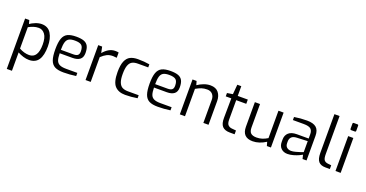

<svg xmlns="http://www.w3.org/2000/svg" viewBox="-41 -1643 5256 2761"><g transform="rotate(20 2587.5 -263.0)"><path d="M76 -534H140L155 -479Q187 -502 236 -521.5Q285 -541 330 -541Q428 -541 474.5 -464Q521 -387 521 -268Q521 -131 474.5 -62Q428 7 330 7Q287 7 241.5 -7Q196 -21 155 -44V237H76ZM442 -268Q442 -373 404 -424Q366 -475 308 -475Q266 -475 229 -462.5Q192 -450 155 -430V-103Q231 -60 308 -60Q442 -60 442 -268Z M635 -268Q635 -375 656.5 -434Q678 -493 726 -517Q774 -541 859 -541Q932 -541 976 -525Q1020 -509 1041 -470.5Q1062 -432 1062 -364Q1062 -296 1022.5 -265.5Q983 -235 910 -235H714Q715 -166 728 -128.5Q741 -91 776 -73.5Q811 -56 877 -56H1049V-8Q995 -1 953 2.5Q911 6 858 6Q772 6 724.5 -19Q677 -44 656 -103Q635 -162 635 -268ZM903 -287Q949 -287 970 -304Q991 -321 991 -363Q991 -430 961.5 -455.5Q932 -481 859 -481Q801 -481 770 -464Q739 -447 726 -406Q713 -365 713 -287Z M1195 -534H1255L1274 -441Q1313 -488 1358 -514Q1403 -540 1457 -540Q1484 -540 1507 -535V-454Q1462 -459 1449 -459Q1396 -459 1357.5 -440Q1319 -421 1274 -379V0H1195Z M1588 -266Q1588 -373 1613.5 -433Q1639 -493 1686 -516.5Q1733 -540 1803 -540Q1899 -540 1980 -526V-479H1824Q1769 -479 1735.5 -461Q1702 -443 1684.5 -396.5Q1667 -350 1667 -264Q1667 -182 1685.5 -136.5Q1704 -91 1738 -73.5Q1772 -56 1825 -56H1988V-10Q1894 6 1801 6Q1699 6 1643.5 -53.5Q1588 -113 1588 -266Z M2078 -268Q2078 -375 2099.5 -434Q2121 -493 2169 -517Q2217 -541 2302 -541Q2375 -541 2419 -525Q2463 -509 2484 -470.5Q2505 -432 2505 -364Q2505 -296 2465.5 -265.5Q2426 -235 2353 -235H2157Q2158 -166 2171 -128.5Q2184 -91 2219 -73.5Q2254 -56 2320 -56H2492V-8Q2438 -1 2396 2.5Q2354 6 2301 6Q2215 6 2167.5 -19Q2120 -44 2099 -103Q2078 -162 2078 -268ZM2346 -287Q2392 -287 2413 -304Q2434 -321 2434 -363Q2434 -430 2404.5 -455.5Q2375 -481 2302 -481Q2244 -481 2213 -464Q2182 -447 2169 -406Q2156 -365 2156 -287Z M2638 -534H2700L2717 -475Q2759 -504 2810 -523.5Q2861 -543 2912 -543Q2995 -543 3036 -492Q3077 -441 3077 -363V0H2998V-354Q2998 -406 2968.5 -438.5Q2939 -471 2887 -471Q2839 -471 2801.5 -458.5Q2764 -446 2717 -419V0H2638Z M3252 -173 3255 -469H3170V-520L3256 -534L3269 -683H3330V-534H3484V-469H3330V-173Q3330 -112 3353 -89.5Q3376 -67 3411 -64L3476 -58V0H3403Q3324 0 3287 -40.5Q3250 -81 3252 -173Z M3592 -158V-534H3671V-178Q3671 -114 3699.5 -89Q3728 -64 3787 -64Q3832 -64 3871 -76.5Q3910 -89 3953 -115V-534H4032V0H3970L3953 -59Q3851 6 3752 6Q3592 6 3592 -158Z M4150 -128V-166Q4150 -231 4192.5 -269Q4235 -307 4317 -307H4498V-373Q4498 -427 4468.5 -453Q4439 -479 4360 -479H4194V-526Q4288 -542 4389 -542Q4486 -542 4531.5 -502.5Q4577 -463 4577 -377V0H4516L4501 -61Q4494 -55 4457.5 -38Q4421 -21 4374 -7.5Q4327 6 4285 6Q4225 6 4187.5 -30Q4150 -66 4150 -128ZM4498 -99V-267L4335 -260Q4280 -258 4254.5 -233Q4229 -208 4229 -165V-141Q4229 -95 4255.5 -74Q4282 -53 4320 -53Q4347 -53 4386 -63Q4425 -73 4456.5 -84Q4488 -95 4498 -99Z M4726 -171V-763H4805V-181Q4805 -115 4823 -91Q4841 -67 4880 -62L4934 -56V1H4866Q4795 1 4760.5 -38Q4726 -77 4726 -171Z M5016 -645V-723Q5016 -739 5032 -739H5088Q5103 -739 5103 -723V-645Q5103 -629 5088 -629H5032Q5025 -629 5020.5 -633.5Q5016 -638 5016 -645ZM5020 -534H5099V0H5020Z"/></g></svg>

Font: Exo
Style: Regular
Weight: 400
Designer: Natanael Gama
Foundry: Natanael Gama
Version: Version 1.500; ttfautohint (v1.6)